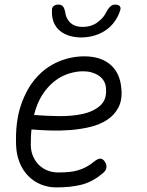

<svg xmlns="http://www.w3.org/2000/svg" viewBox="-20 -805 640 835"><path d="M436 -102Q445 -88 442.5 -74.5Q440 -61 425 -50Q382 -14 335.5 -2Q289 10 225 10Q189 10 157.5 -3Q126 -16 102.5 -40Q79 -64 65.5 -97.5Q52 -131 50 -171Q46 -274 71 -347.5Q96 -421 138.5 -468Q181 -515 235.5 -537.5Q290 -560 347 -560Q418 -560 460.5 -523.5Q503 -487 508 -417Q512 -369 494.5 -336.5Q477 -304 445.5 -283.5Q414 -263 372.5 -253Q331 -243 286.5 -239.5Q242 -236 198 -237.5Q154 -239 117 -242Q115 -225 114.5 -207.5Q114 -190 114 -171Q115 -144 125 -122.5Q135 -101 151 -86Q167 -71 188 -63Q209 -55 233 -55Q259 -55 280 -57Q301 -59 319.5 -64.5Q338 -70 355 -79Q372 -88 389 -102Q405 -115 416 -115Q427 -115 436 -102ZM128 -305Q176 -301 233 -300Q290 -299 337.5 -309Q385 -319 415 -345Q445 -371 441 -420Q440 -439 431.5 -453Q423 -467 409.5 -476Q396 -485 379 -490Q362 -495 342 -495Q311 -495 278 -484.5Q245 -474 216 -451Q187 -428 164 -392.5Q141 -357 128 -305ZM206 -758Q205 -771 212.5 -778Q220 -785 234 -785Q243 -785 248 -782Q253 -779 256 -774Q262 -764 264.5 -747.5Q267 -731 276 -718Q295 -688 340 -688Q385 -688 416 -718Q432 -732 439.5 -747.5Q447 -763 456 -773Q462 -779 467 -782Q472 -785 481 -785Q495 -785 501 -778Q507 -771 502 -758Q487 -712 450 -681Q402 -643 333 -642Q265 -643 230 -681Q204 -712 206 -758Z"/></svg>

Font: Maple Mono NL ExtraLight
Style: Italic
Weight: 275
Italic angle: -10°
Monospace: yes
Designer: subframe7536
Version: Version 7.000